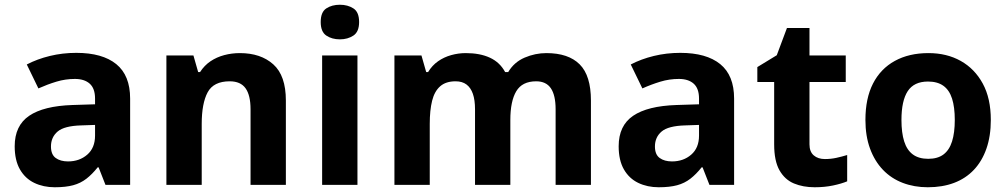

<svg xmlns="http://www.w3.org/2000/svg" viewBox="-20 -780 4245 810"><path d="M302 -557Q412 -557 470.5 -509.5Q529 -462 529 -364V0H425L396 -74H392Q369 -45 344.5 -26Q320 -7 288.5 1.5Q257 10 211 10Q163 10 124.5 -8.5Q86 -27 64 -65.5Q42 -104 42 -163Q42 -250 103 -291.5Q164 -333 286 -337L381 -340V-364Q381 -407 358.5 -427Q336 -447 296 -447Q256 -447 218 -435.5Q180 -424 142 -407L93 -508Q137 -531 190.5 -544Q244 -557 302 -557ZM323 -251Q251 -249 223 -225Q195 -201 195 -162Q195 -128 215 -113.5Q235 -99 267 -99Q315 -99 348 -127.5Q381 -156 381 -208V-253Z M992 -556Q1080 -556 1133 -508.5Q1186 -461 1186 -356V0H1037V-319Q1037 -378 1016 -407.5Q995 -437 949 -437Q881 -437 856 -390.5Q831 -344 831 -257V0H682V-546H796L816 -476H824Q842 -504 868 -521.5Q894 -539 926 -547.5Q958 -556 992 -556Z M1488 -546V0H1339V-546ZM1414 -760Q1447 -760 1471 -744.5Q1495 -729 1495 -687Q1495 -646 1471 -630Q1447 -614 1414 -614Q1380 -614 1356.5 -630Q1333 -646 1333 -687Q1333 -729 1356.5 -744.5Q1380 -760 1414 -760Z M2285 -556Q2378 -556 2425.5 -508.5Q2473 -461 2473 -356V0H2324V-319Q2324 -378 2304 -407.5Q2284 -437 2242 -437Q2183 -437 2158 -395Q2133 -353 2133 -274V0H1984V-319Q1984 -358 1975 -384Q1966 -410 1948 -423.5Q1930 -437 1902 -437Q1861 -437 1837 -416Q1813 -395 1803 -355Q1793 -315 1793 -257V0H1644V-546H1758L1778 -476H1786Q1803 -504 1828 -521.5Q1853 -539 1883.5 -547.5Q1914 -556 1945 -556Q2005 -556 2047 -536.5Q2089 -517 2111 -476H2124Q2149 -518 2193.5 -537Q2238 -556 2285 -556Z M2850 -557Q2960 -557 3018.5 -509.5Q3077 -462 3077 -364V0H2973L2944 -74H2940Q2917 -45 2892.5 -26Q2868 -7 2836.5 1.5Q2805 10 2759 10Q2711 10 2672.5 -8.5Q2634 -27 2612 -65.5Q2590 -104 2590 -163Q2590 -250 2651 -291.5Q2712 -333 2834 -337L2929 -340V-364Q2929 -407 2906.5 -427Q2884 -447 2844 -447Q2804 -447 2766 -435.5Q2728 -424 2690 -407L2641 -508Q2685 -531 2738.5 -544Q2792 -557 2850 -557ZM2871 -251Q2799 -249 2771 -225Q2743 -201 2743 -162Q2743 -128 2763 -113.5Q2783 -99 2815 -99Q2863 -99 2896 -127.5Q2929 -156 2929 -208V-253Z M3460 -109Q3485 -109 3508 -114Q3531 -119 3554 -126V-15Q3530 -5 3494.5 2.5Q3459 10 3417 10Q3368 10 3329.5 -6Q3291 -22 3268.5 -61.5Q3246 -101 3246 -171V-434H3175V-497L3257 -547L3300 -662H3395V-546H3548V-434H3395V-171Q3395 -140 3413 -124.5Q3431 -109 3460 -109Z M4160 -274Q4160 -206 4141.5 -153Q4123 -100 4088.5 -63.5Q4054 -27 4005 -8.5Q3956 10 3894 10Q3837 10 3788.5 -8.5Q3740 -27 3705 -63.5Q3670 -100 3650.5 -153Q3631 -206 3631 -274Q3631 -365 3663 -427.5Q3695 -490 3755 -523Q3815 -556 3897 -556Q3974 -556 4033 -523Q4092 -490 4126 -427.5Q4160 -365 4160 -274ZM3783 -274Q3783 -220 3794.5 -183.5Q3806 -147 3831 -128.5Q3856 -110 3896 -110Q3936 -110 3960.5 -128.5Q3985 -147 3996.5 -183.5Q4008 -220 4008 -274Q4008 -328 3996.5 -364Q3985 -400 3960 -418Q3935 -436 3895 -436Q3836 -436 3809.5 -395.5Q3783 -355 3783 -274Z"/></svg>

Font: Noto Sans Hebrew
Style: Bold
Weight: 700
Designer: Monotype Design Team
Foundry: Monotype Imaging Inc.
Version: Version 2.003